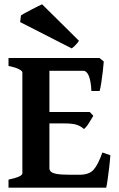

<svg xmlns="http://www.w3.org/2000/svg" viewBox="-20 -860 546 880"><path d="M455.6 -578.1Q454.6 -562.5 451.4 -534.9Q448.2 -507.3 444.3 -481.2Q440.4 -455.1 436.5 -442.9H398.9Q397 -486.8 387.5 -511.2Q377.9 -535.6 360.8 -535.6H182.1L195.8 -594.2H436ZM407.7 -329.1Q399.9 -316.4 387.5 -296.1Q375 -275.9 364.7 -268.6Q350.1 -282.2 330.8 -288.3Q311.5 -294.4 272.5 -294.4H175.8L186 -346.7H391.6ZM485.8 -148.4Q483.9 -121.1 480.2 -90.1Q476.6 -59.1 472.9 -34.2Q469.2 -9.3 466.8 0H19V-36.6Q82.5 -50.3 82.5 -65.4V-528.3Q82.5 -534.2 67.6 -542.5Q52.7 -550.8 19 -557.6V-594.2H274.4V-557.6Q242.7 -554.2 224.6 -549.6Q206.5 -544.9 206.5 -538.6V-88.9Q206.5 -80.1 213.4 -73.2Q220.2 -66.4 240.5 -62.7Q260.7 -59.1 301.8 -59.1H345.2Q388.7 -59.1 409.2 -82.3Q429.7 -105.5 449.2 -161.1ZM341.8 -673.3Q337.9 -665.5 326.9 -654.3Q315.9 -643.1 308.6 -638.2L72.3 -758.8L76.2 -789.6Q80.1 -792.5 93.5 -799.8Q106.9 -807.1 123.3 -815.7Q139.6 -824.2 153.6 -831.1Q167.5 -837.9 172.9 -840.3Z"/></svg>

Font: Namdhinggo
Style: Bold
Weight: 700
Designer: Victor Gaultney
Foundry: SIL International
Version: Version 3.001